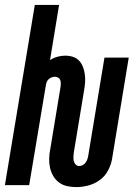

<svg xmlns="http://www.w3.org/2000/svg" viewBox="-36 -755 556 783"><path d="M275 8Q256 8 237.5 4Q219 0 204.5 -11Q190 -22 181 -37.5Q172 -53 168 -71Q164 -89 164.5 -108.5Q165 -128 169 -147L211 -401Q212 -408 212 -415.5Q212 -423 209.5 -429Q207 -435 201 -438.5Q195 -442 188 -442Q181 -442 174.5 -439.5Q168 -437 162.5 -432Q157 -427 154.5 -420.5Q152 -414 151 -407L83 0H-16L106 -735H205L168 -510Q182 -519 198 -523.5Q214 -528 230 -528Q247 -528 262 -523Q277 -518 287 -507Q297 -496 302.5 -481.5Q308 -467 310 -451.5Q312 -436 311 -419.5Q310 -403 307 -387L265 -133Q264 -124 263.5 -115Q263 -106 265 -98Q267 -90 272.5 -84Q278 -78 287 -78Q295 -78 302 -82Q309 -86 313.5 -92.5Q318 -99 320.5 -106.5Q323 -114 324 -121L390 -520H489L421 -107Q417 -83 404.5 -59.5Q392 -36 370.5 -20.5Q349 -5 324 1.5Q299 8 275 8Z"/></svg>

Font: Iosevka SS04 Semibold
Style: Italic
Weight: 600
Italic angle: -9°
Monospace: yes
Designer: Belleve Invis
Foundry: Belleve Invis
Version: Version 19.0.0; ttfautohint (v1.8.4)